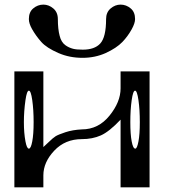

<svg xmlns="http://www.w3.org/2000/svg" viewBox="-20 -808 748 828"><path d="M562.5 -725.6Q562.5 -708 547.9 -681.6Q531.2 -651.4 507.8 -627Q482.4 -600.6 435.5 -579.1Q389.6 -558.6 335.9 -558.6Q279.3 -558.6 232.4 -579.1Q180.7 -601.6 158.2 -627Q134.8 -653.3 118.2 -682.6Q104.5 -707 104.5 -725.6Q104.5 -755.9 123 -771.5Q142.6 -788.1 167 -788.1Q190.4 -788.1 210 -771.5Q229.5 -754.9 229.5 -725.6Q229.5 -682.6 237.3 -653.3Q244.1 -626 261.7 -613.3Q276.4 -602.5 294.9 -597.7Q309.6 -593.8 336.9 -593.8Q387.7 -593.8 412.1 -620.1Q437.5 -647.5 437.5 -725.6Q437.5 -754.9 457 -771.5Q476.6 -788.1 500 -788.1Q524.4 -788.1 543.9 -771.5Q562.5 -755.9 562.5 -725.6ZM583 -281.2Q583 -335 577.1 -376Q571.3 -417 562.5 -417Q553.7 -417 547.9 -376Q542 -335 542 -281.2Q542 -228.5 547.9 -198.2Q553.7 -167 563.5 -167Q571.3 -167 577.1 -198.2Q583 -228.5 583 -281.2ZM125 -281.2Q125 -335 119.1 -376Q113.3 -417 104.5 -417Q95.7 -417 89.8 -376Q83 -328.1 83 -281.2Q83 -234.4 89.8 -198.2Q95.7 -167 104.5 -167Q113.3 -167 119.1 -198.2Q125 -228.5 125 -281.2ZM333 -208Q260.7 -208 213.9 -158.2Q167 -108.4 167 -51.8V0H42V-500H167V-173.8Q168.9 -174.8 189 -194.3Q209 -213.9 220.2 -220.7Q231.4 -227.5 262.2 -237.8Q293 -248 333 -250Q404.3 -250 452.1 -309.1Q500 -368.2 500 -426.8V-500H625V0H500V-292Q451.2 -240.2 415 -224.1Q378.9 -208 333 -208Z"/></svg>

Font: okolaksMetalik
Style: bold
Weight: 700
Width: 7
Version: Version 0.6